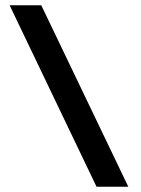

<svg xmlns="http://www.w3.org/2000/svg" viewBox="-20 -708 536 728"><path d="M466.5 0H346L16.5 -688H136.5Z"/></svg>

Font: League Spartan Thin
Style: Bold
Weight: 700
Version: Version 2.002